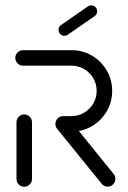

<svg xmlns="http://www.w3.org/2000/svg" viewBox="-20 -709 485 729"><path d="M71.9 0Q60 0 51.3 -8.7Q42.6 -17.4 42.6 -29.6V-244.8Q42.6 -257 51.3 -265.7Q60 -274.4 72.2 -274.4Q84.1 -274.4 92.8 -265.7Q101.5 -257 101.5 -244.8V-29.6Q101.5 -17.4 92.8 -8.7Q84.1 0 71.9 0ZM418.1 -30Q418.1 -17.8 409.6 -9.1Q401.1 -0.4 388.9 -0.4Q381.9 -0.4 376.1 -3.1Q370.4 -5.9 366.3 -11.1L196.7 -220Q190.4 -228.1 190.4 -238.5Q190.4 -250.7 198.9 -259.4Q207.4 -268.1 219.6 -268.1Q233.3 -268.1 242.6 -257L411.5 -48.5Q418.1 -40.7 418.1 -30ZM190.4 -238.9Q190.4 -250.7 198.9 -259.4Q207.4 -268.1 219.6 -268.1H251.5Q277.4 -268.1 299.4 -281.1Q321.5 -294.1 334.3 -316.1Q347 -338.1 347 -364.1Q347 -390 334.3 -411.9Q321.5 -433.7 299.4 -446.7Q277.4 -459.6 251.5 -459.6H67.4Q55.2 -459.6 46.7 -468.3Q38.1 -477 38.1 -489.3Q38.1 -501.1 46.7 -509.8Q55.2 -518.5 67.4 -518.5H251.5Q293.7 -518.5 329.1 -497.8Q364.4 -477 385.2 -441.5Q405.9 -405.9 405.9 -364.1Q405.9 -321.9 385.2 -286.3Q364.4 -250.7 329.1 -230Q293.7 -209.3 251.5 -209.3H219.6Q207.4 -209.3 198.9 -218Q190.4 -226.7 190.4 -238.9ZM224.8 -573Q215.6 -573 208.9 -579.6Q202.2 -586.3 202.2 -595.6Q202.2 -607.4 211.9 -614.1L313.3 -684.4Q319.6 -688.9 326.3 -688.9Q335.6 -688.9 342.2 -682.2Q348.9 -675.6 348.9 -666.3Q348.9 -654.4 339.3 -647.8L237.8 -577.4Q231.5 -573 224.8 -573Z"/></svg>

Font: 26F Galaxy Sans Medium
Style: Regular
Weight: 500
Designer: C₂₉H₂₅N₃O₅
Version: Version 1.100